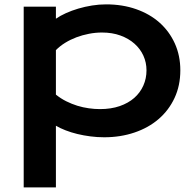

<svg xmlns="http://www.w3.org/2000/svg" viewBox="-20 -606 875 862"><path d="M231 235.4H86.4V-576.2H231V-522Q250 -535.2 275.9 -546.9Q301.8 -558.6 331.5 -567.4Q361.3 -576.2 393.1 -581.3Q424.8 -586.4 456.5 -586.4Q529.8 -586.4 591.1 -564.9Q652.3 -543.5 696.3 -504.4Q740.2 -465.3 764.9 -410.9Q789.6 -356.4 789.6 -290.5Q789.6 -221.7 763.7 -166.3Q737.8 -110.8 692.1 -71.5Q646.5 -32.2 583.7 -11Q521 10.3 447.8 10.3Q416.5 10.3 386 6.3Q355.5 2.4 327.4 -4.4Q299.3 -11.2 274.7 -20.8Q250 -30.3 231 -41.5ZM231 -181.2Q252.9 -163.6 277.3 -151.4Q301.8 -139.2 327.1 -131.3Q352.5 -123.5 378.4 -119.9Q404.3 -116.2 428.7 -116.2Q478.5 -116.2 517.3 -129.6Q556.2 -143.1 582.8 -166.5Q609.4 -189.9 623.5 -221.7Q637.7 -253.4 637.7 -290.5Q637.7 -325.2 623.8 -356Q609.9 -386.7 583.7 -409.9Q557.6 -433.1 520.8 -446.5Q483.9 -460 438 -460Q408.7 -460 379.4 -454.3Q350.1 -448.7 323 -438.5Q295.9 -428.2 272.2 -413.6Q248.5 -398.9 231 -380.9Z"/></svg>

Font: Krona One
Style: Regular
Weight: 400
Version: Version 1.003